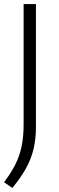

<svg xmlns="http://www.w3.org/2000/svg" viewBox="-21 -760 294 951"><path d="M40 171 -1 142.5Q32.5 98.5 54 56.5Q75.5 14.5 85.8 -33.8Q96 -82 96 -144V-740H157V-130.5Q157 -70 144.8 -20.2Q132.5 29.5 106.8 75.5Q81 121.5 40 171Z"/></svg>

Font: Encode Sans SemiExpanded SemiExpanded Light
Style: Regular
Weight: 300
Width: 6
Designer: Multiple Designers
Foundry: Impallari Type
Version: Version 3.000; ttfautohint (v1.8.3) -l 8 -r 50 -G 200 -x 14 